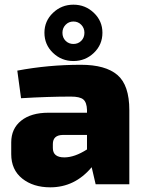

<svg xmlns="http://www.w3.org/2000/svg" viewBox="-20 -788 620 821"><path d="M170 -648Q170 -698 206.5 -733Q243 -768 294 -768Q345 -768 381.5 -733Q418 -698 418 -648Q418 -597 381.5 -562Q345 -527 294 -527Q243 -527 206.5 -562Q170 -597 170 -648ZM247 -648Q247 -627 260.5 -613.5Q274 -600 294 -600Q314 -600 327.5 -613.5Q341 -627 341 -648Q341 -668 327.5 -682Q314 -696 294 -696Q274 -696 260.5 -682Q247 -668 247 -648ZM70 -368 54 -486Q186 -511 326 -511Q431 -511 482 -467.5Q533 -424 533 -317V0H389L372 -73Q300 13 195 13Q122 13 75 -24.5Q28 -62 28 -129V-179Q28 -238 70.5 -272Q113 -306 187 -306H352V-318Q351 -350 336.5 -362.5Q322 -375 283 -375Q186 -375 70 -368ZM206 -172V-155Q206 -115 255 -115Q299 -115 352 -149V-211H248Q206 -210 206 -172Z"/></svg>

Font: Ezarion Extra Bold
Style: Regular
Weight: 800
Designer: Natanael Gama
Version: Version 1.001;PS 001.001;hotconv 1.0.70;makeotf.lib2.5.58329